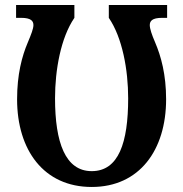

<svg xmlns="http://www.w3.org/2000/svg" viewBox="-20 -734 729 764"><path d="M345 10C535 10 641 -137 641 -339C641 -437 621 -510 597 -566C584 -596 576 -620 576 -634C576 -650 585 -663 625 -663H645V-714H413V-663C467 -584 490 -456 490 -343C490 -166 452 -53 345 -53C240 -53 199 -167 199 -343C199 -456 222 -584 276 -663V-714H44V-663H64C104 -663 113 -650 113 -634C113 -620 104 -597 91 -566C67 -510 48 -437 48 -339C48 -137 154 10 345 10Z"/></svg>

Font: Noto Serif Condensed
Style: Bold
Weight: 700
Width: 3
Designer: Monotype Design Team
Foundry: Monotype Imaging Inc.
Version: Version 2.015